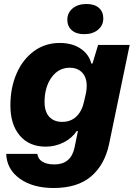

<svg xmlns="http://www.w3.org/2000/svg" viewBox="-20 -765 672 961"><path d="M11 5H167Q170 31 192.5 44.5Q215 58 252 58Q335 58 353 -26L370 -109H364Q341 -74 299 -52.5Q257 -31 209 -31Q126 -31 79 -86.5Q32 -142 32 -237Q32 -326 63 -397Q94 -468 150 -509Q206 -550 279 -550Q341 -550 383 -522Q425 -494 437 -447H443L471 -540H629L526 -44Q504 60 436 118Q368 176 248 176Q145 176 79.5 129.5Q14 83 11 5ZM401 -258 411 -302Q414 -320 414 -335Q414 -378 391 -402Q368 -426 329 -426Q273 -426 238 -377.5Q203 -329 203 -254Q203 -206 226.5 -180.5Q250 -155 291 -155Q335 -155 363 -182.5Q391 -210 401 -258ZM317 -666Q317 -701 343.5 -723Q370 -745 413 -745Q453 -745 475 -725.5Q497 -706 497 -673Q497 -638 470.5 -616Q444 -594 401 -594Q362 -594 339.5 -613.5Q317 -633 317 -666Z"/></svg>

Font: Mona Sans ExtraBold
Style: Italic
Weight: 800
Italic angle: -11.7°
Designer: Deni Anggara
Foundry: GitHub
Version: Version 2.000